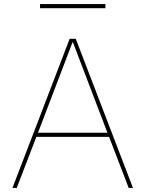

<svg xmlns="http://www.w3.org/2000/svg" viewBox="-20 -920 712 940"><path d="M176 -880V-900H496V-880ZM337 -713H335L166 -270H506ZM514 -250H158L62 0H41L321 -730H351L631 0H610Z"/></svg>

Font: M PLUS 1p Thin
Style: Regular
Weight: 250
Version: Version 1.062